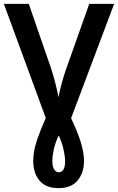

<svg xmlns="http://www.w3.org/2000/svg" viewBox="-20 -734 611 994"><path d="M283 240Q218 240 185 201.5Q152 163 152 98Q152 50 171 -6.5Q190 -63 217 -123L0 -714H129L243 -384Q254 -352 265.5 -307.5Q277 -263 283 -231Q289 -265 300.5 -306.5Q312 -348 324 -381L442 -714H571L348 -122Q379 -58 397 -1.5Q415 55 415 98Q415 160 382 200Q349 240 283 240ZM284 158Q299 158 308 144.5Q317 131 317 101Q317 76 309 40Q301 4 284 -33Q266 5 258.5 40Q251 75 251 98Q251 129 260.5 143.5Q270 158 284 158Z"/></svg>

Font: Noto Sans SemiCondensed SemiBold
Style: Regular
Weight: 600
Width: 4
Designer: Monotype Design Team
Foundry: Monotype Imaging Inc.
Version: Version 2.013; ttfautohint (v1.8.4.7-5d5b)